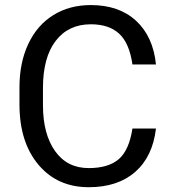

<svg xmlns="http://www.w3.org/2000/svg" viewBox="-20 -741 691 770"><path d="M605.5 -225.6Q592.3 -112.8 522.2 -51.5Q452.1 9.8 335.9 9.8Q210 9.8 134 -80.6Q58.1 -170.9 58.1 -322.3V-390.6Q58.1 -489.7 93.5 -564.9Q128.9 -640.1 193.8 -680.4Q258.8 -720.7 344.2 -720.7Q457.5 -720.7 525.9 -657.5Q594.2 -594.2 605.5 -482.4H511.2Q499 -567.4 458.3 -605.5Q417.5 -643.6 344.2 -643.6Q254.4 -643.6 203.4 -577.1Q152.3 -510.7 152.3 -388.2V-319.3Q152.3 -203.6 200.7 -135.3Q249 -66.9 335.9 -66.9Q414.1 -66.9 455.8 -102.3Q497.6 -137.7 511.2 -225.6Z"/></svg>

Font: Roboto
Style: Regular
Weight: 400
Designer: Google
Version: Version 2.001047; 2015